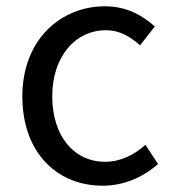

<svg xmlns="http://www.w3.org/2000/svg" viewBox="-20 -577 549 610"><path d="M306 13C371 13 433 -12 482 -56L442 -117C408 -86 364 -63 314 -63C214 -63 146 -146 146 -271C146 -396 218 -481 317 -481C360 -481 393 -461 425 -433L472 -493C433 -527 384 -557 313 -557C174 -557 51 -452 51 -271C51 -91 162 13 306 13Z"/></svg>

Font: Source Han Sans HK
Style: Regular
Weight: 400
Designer: Ryoko NISHIZUKA 西塚涼子 (kana, bopomofo & ideographs); Paul D. Hunt (Latin, Greek & Cyrillic); Sandoll Communications 산돌커뮤니
Foundry: Adobe
Version: Version 2.000;hotconv 1.0.107;makeotfexe 2.5.65593